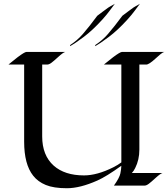

<svg xmlns="http://www.w3.org/2000/svg" viewBox="-20 -976 884 1009"><path d="M843.8 -703.1Q833.5 -700.2 821.3 -689.5Q809.1 -678.7 795.9 -667Q762.7 -636.7 748.5 -636.7H712.4V-189.9Q712.4 -136.2 690.4 -92.8Q683.1 -77.6 672.9 -66.9H834Q822.3 -63.5 798.1 -41.3Q773.9 -19 761.5 -9.8Q749 -0.5 738.8 -0.5H578.6Q607.9 -41.5 612.5 -64.5Q617.2 -87.4 617.7 -105Q540 -48.8 491.7 -27.3Q400.9 13.2 331.5 13.2Q262.2 13.2 220.7 -3.9Q179.2 -21 154.3 -52.7Q106.9 -112.3 106.9 -231.4V-636.7H24.4Q30.3 -641.1 43.5 -652.1Q56.6 -663.1 71.8 -674.8Q109.4 -703.1 119.1 -703.1H322.8Q311 -699.7 286.9 -677.5Q262.7 -655.3 250.2 -646Q237.8 -636.7 227.5 -636.7H201.7V-259.3Q201.7 -159.7 262.2 -105.5Q320.3 -54.2 421.4 -54.2Q490.2 -54.2 575.2 -96.7Q599.6 -108.9 617.7 -122.6V-636.7H525.9Q531.7 -641.1 545.2 -652.1Q558.6 -663.1 573.7 -674.8Q611.3 -703.1 621.1 -703.1ZM480.5 -733.4V-739.3Q519 -764.6 547.4 -797.4Q581.5 -836.9 623 -893.1Q623.5 -894 650.9 -914.1Q678.2 -934.1 681.2 -936.3Q684.1 -938.5 690.4 -941.9Q696.8 -945.3 702.6 -948.7Q708.5 -952.1 715.3 -956.1Q702.1 -939 687.7 -919.2Q673.3 -899.4 649.9 -873.5Q598.6 -816.9 551.5 -781.7Q504.4 -746.6 480.5 -733.4ZM348.6 -733.4V-739.3Q387.2 -764.6 415.5 -797.4Q449.7 -836.9 491.2 -893.1Q491.7 -894 519 -914.1Q546.4 -934.1 549.3 -936.3Q552.2 -938.5 558.6 -941.9Q564.9 -945.3 570.8 -948.7Q576.7 -952.1 583.5 -956.1Q570.3 -939 555.9 -919.2Q541.5 -899.4 518.1 -873.5Q466.8 -816.9 419.7 -781.7Q372.6 -746.6 348.6 -733.4Z"/></svg>

Font: Fondamento
Style: Regular
Weight: 400
Version: Version 1.000